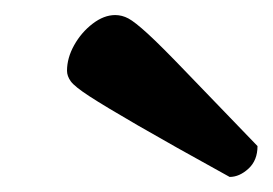

<svg xmlns="http://www.w3.org/2000/svg" viewBox="-20 -744 362 255"><path d="M285 -509Q207 -552 163 -577.5Q119 -603 99 -616Q79 -629 74 -636Q69 -643 69 -650Q69 -667 78.5 -684Q88 -701 103 -712.5Q118 -724 133 -724Q142 -724 150.5 -719.5Q159 -715 176.5 -699Q194 -683 228 -647.5Q262 -612 322 -550Q322 -531 310 -520Q298 -509 285 -509Z"/></svg>

Font: Petrona ExtraBold
Style: Italic
Weight: 800
Italic angle: -9°
Designer: Ringo R. Seeber
Foundry: Ringo R. Seeber
Version: Version 2.001; ttfautohint (v1.8.3)